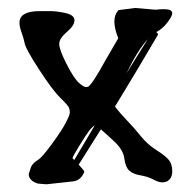

<svg xmlns="http://www.w3.org/2000/svg" viewBox="-20 -447 488 486"><path d="M271 -177.2C307.5 -236.8 343.6 -297.2 379.4 -358.4C379.7 -359 379.9 -359.7 379.9 -360.4C379.9 -361.3 379.2 -362.3 377.9 -363.3C376.6 -364.6 376 -365.4 376 -365.7C376 -366 376.1 -366.2 376.5 -366.2C391.1 -374.3 403.3 -387 413.1 -404.3C415 -407.9 416 -411 416 -413.6C416 -420.4 408.9 -423.8 394.5 -423.8C388.7 -423.8 381.8 -423.3 374 -422.4L321.8 -426.8L279.8 -421.4L278.3 -419.4C272.5 -412.6 269.5 -403.5 269.5 -392.1C269.5 -380.7 272.8 -366.7 279.3 -350.1L245.6 -292C224.1 -252.9 210 -231.4 203.1 -227.5L198.7 -226.6H198.2C193.7 -226.6 187.3 -230.3 179.2 -237.8C170.7 -245.6 160.4 -261.6 148.2 -285.6C136 -309.7 129.9 -326.4 129.9 -335.7C129.9 -345 136.3 -355.1 149.2 -366C162 -376.9 168.5 -386.7 168.5 -395.5C168.5 -404.3 161.1 -410.4 146.5 -413.8C131.8 -417.2 118.2 -418.9 105.5 -418.9H81.1C46.5 -418.9 29.3 -409.2 29.3 -389.6C29.3 -382.5 31.1 -374.1 34.7 -364.5C38.2 -354.9 40.9 -345.5 42.7 -336.4C44.5 -327.3 56.6 -305.4 79.1 -270.8C101.6 -236.1 119.5 -212.2 133.1 -199C146.6 -185.8 153.9 -177.3 155 -173.6C156.2 -169.8 156.7 -165.9 156.7 -161.9C156.7 -157.8 153.2 -149.1 146.2 -135.7C139.2 -122.4 127.4 -104.4 110.8 -81.8C94.2 -59.2 82.4 -45.8 75.4 -41.7C68.4 -37.7 62.8 -32.1 58.6 -24.9L52.7 -6.3C52.7 4.4 59.9 12.2 74.2 17.1L75.2 17.6L97.2 19.5L164.6 12.2C177.6 10.9 187.2 2.9 193.4 -11.7V-12.2C193.4 -14.2 188.6 -20.2 179.2 -30.3C198.1 -59.9 216.8 -89.7 235.4 -119.6C241.5 -114.4 252.5 -104.5 268.3 -89.8C284.1 -75.2 292.9 -60.6 294.7 -46.1C296.5 -31.7 300.5 -21.4 306.9 -15.4C313.2 -9.4 322.8 -5.3 335.4 -3.2C348.1 -1.1 359.4 2.6 369.1 7.8C377.6 12.4 384.8 14.6 390.6 14.6H393.1L403.3 12.2V11.7C411.8 6.8 416 -1.5 416 -13.4C416 -25.3 413.2 -34.7 407.7 -41.7C402.2 -48.7 391.8 -57 376.5 -66.7C361.2 -76.3 348 -88 336.9 -101.8C325.8 -115.6 314 -129.2 301.3 -142.3C288.6 -155.5 278.5 -167.2 271 -177.2ZM168 -42C166.7 -43.6 165.4 -44.9 164.1 -45.9L163.6 -46.4C163.6 -49 169.1 -59.2 180.2 -77.1C192.2 -96.7 200.8 -109.8 206.1 -116.5C211.3 -123.1 215.8 -127.4 219.7 -129.4C202.5 -100.4 185.2 -71.3 168 -42ZM299.8 -260.7C319 -300.5 337.1 -329.4 354 -347.7C335.8 -319 317.7 -290 299.8 -260.7Z"/></svg>

Font: Drukaatie burti
Style: Regular
Weight: 400
Version: Version 0.14.4